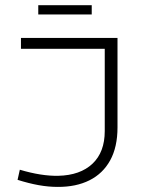

<svg xmlns="http://www.w3.org/2000/svg" viewBox="-20 -715 565 742"><path d="M202.6 7.3Q167 7.3 129.2 0.5Q91.3 -6.3 47.9 -20L56.6 -59.1Q140.1 -34.2 205.1 -35.6Q290 -37.6 337.4 -82.3Q384.8 -127 384.8 -208.5V-526.4H61V-568.4H434.1V-222.7Q434.1 -147 406 -95.7Q377.9 -44.4 325.9 -18.3Q273.9 7.8 202.6 7.3ZM127.9 -659.2V-694.8H334.5V-659.2Z"/></svg>

Font: Heebo ExtraLight
Style: Regular
Weight: 250
Designer: Oded Ezer
Foundry: Ezer Type House
Version: Version 3.100